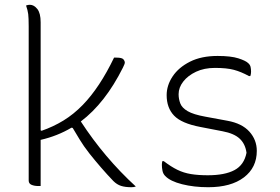

<svg xmlns="http://www.w3.org/2000/svg" viewBox="-20 -773 1170 803"><path d="M150 5H140Q124 5 112 0Q100 -5 100 -18V-663Q100 -698 98 -714Q96 -730 89 -750Q97 -753 105 -753Q122 -753 136 -735.5Q150 -718 150 -680V-228L154 -226Q203 -243 245.5 -269Q288 -295 326 -334Q397 -407 457 -532H467Q490 -532 496 -525Q502 -518 502 -511Q502 -506 494 -490Q420 -342 318 -265Q417 -113 548 7Q541 10 529 10Q504 10 486.5 4.5Q469 -1 454 -16Q429 -42 403 -72Q377 -102 354 -131Q329 -163 313.5 -189Q298 -215 284 -238L279 -239Q220 -204 150 -188Z M849 -40Q920 -40 960.5 -61.5Q1001 -83 1011 -134Q1006 -171 982.5 -193Q959 -215 911 -224L818 -242Q739 -257 708 -289.5Q677 -322 677 -375Q677 -416 702 -453.5Q727 -491 774.5 -515Q822 -539 890 -539Q946 -539 977 -529Q1008 -519 1018 -509Q1026 -502 1028 -493Q1030 -484 1030 -473Q1030 -463 1027 -455H1021Q988 -473 958 -481Q928 -489 879 -489Q834 -489 800 -473Q766 -457 746.5 -432Q727 -407 727 -379Q727 -359 734 -340.5Q741 -322 765 -308Q789 -294 839 -285L931 -268Q992 -257 1023 -222.5Q1054 -188 1054 -142Q1054 -72 1000 -31Q946 10 851 10Q791 10 741.5 -2.5Q692 -15 671 -37Q662 -46 659.5 -59Q657 -72 657 -83Q657 -93 659 -99H665Q695 -76 721.5 -63Q748 -50 778.5 -45Q809 -40 849 -40Z"/></svg>

Font: Recursive Sn Csl St Lt
Style: Regular
Weight: 300
Version: Version 1.079;hotconv 1.0.112;makeotfexe 2.5.65598; ttfautoh